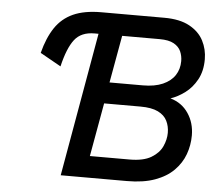

<svg xmlns="http://www.w3.org/2000/svg" viewBox="-51 -755 899 810"><g transform="rotate(5 399.0 -350.0)"><path d="M194 -457.5 106 -507Q122.5 -571.5 151.2 -614.5Q180 -657.5 227.2 -678.8Q274.5 -700 345.5 -700H447.5L431 -608.5H325Q268.5 -608.5 240.5 -572.2Q212.5 -536 194 -457.5ZM235 0 358 -700H612.5Q678.5 -700 719.5 -677.5Q760.5 -655 779.2 -618.8Q798 -582.5 798 -540Q798 -490 778.2 -454Q758.5 -418 728.5 -395.8Q698.5 -373.5 668 -363.5Q717 -349.5 744.2 -309Q771.5 -268.5 771.5 -215.5Q771.5 -174 757.5 -135.5Q743.5 -97 713 -66.2Q682.5 -35.5 633.8 -17.8Q585 0 515 0ZM350.5 -91.5H518.5Q577 -91.5 610 -111.2Q643 -131 656.2 -160Q669.5 -189 669.5 -217.5Q669.5 -245.5 658.2 -268.2Q647 -291 619.8 -304.5Q592.5 -318 545 -318H391ZM406 -408H547Q597.5 -408 631.5 -423Q665.5 -438 682.5 -464Q699.5 -490 699.5 -524Q699.5 -546 691 -565.2Q682.5 -584.5 661 -596.5Q639.5 -608.5 601 -608.5H442Z"/></g></svg>

Font: Overpass Medium
Style: Italic
Weight: 500
Italic angle: -10°
Designer: Delve Withrington, Dave Bailey, Thomas Jockin
Foundry: Delve Fonts LLC
Version: Version 4.000